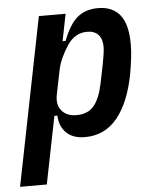

<svg xmlns="http://www.w3.org/2000/svg" viewBox="-76 -578 660 823"><g transform="rotate(-5 254.5 -167.0)"><path d="M121 -522H236L213 -406H226Q252 -475 287 -504.5Q322 -534 376 -534Q438 -534 470.5 -494Q503 -454 503 -368Q503 -338 499 -306Q495 -274 490 -245Q467 -121 413 -54.5Q359 12 273 12Q222 12 193.5 -15.5Q165 -43 163 -90H150L92 200H-23ZM245 -85Q294 -85 320 -116Q346 -147 359 -210L376 -293Q380 -313 383 -334Q386 -355 386 -367Q386 -400 369.5 -418.5Q353 -437 321 -437Q268 -437 235 -387Q219 -363 206.5 -335.5Q194 -308 189 -282L168 -178Q160 -137 181.5 -111Q203 -85 245 -85Z"/></g></svg>

Font: IBM Plex Sans Cond SmBld
Style: Italic
Weight: 600
Width: 3
Italic angle: -11°
Designer: Mike Abbink, Paul van der Laan, Pieter van Rosmalen
Foundry: Bold Monday
Version: Version 1.3